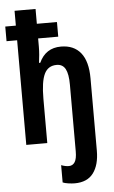

<svg xmlns="http://www.w3.org/2000/svg" viewBox="-64 -802 643 1084"><g transform="rotate(-5 257.0 -260.0)"><path d="M315 240Q299 240 278.5 237Q258 234 247 229V131Q270 140 290 140Q312 140 324 121.5Q336 103 336 61V-317Q336 -378 320.5 -406.5Q305 -435 271 -435Q222 -435 201 -391.5Q180 -348 180 -251V0H61V-593H1V-676H61V-760H180V-676H294V-593H180V-546Q180 -524 178 -500.5Q176 -477 173 -455H180Q217 -536 304 -536Q377 -536 416 -487.5Q455 -439 455 -343V67Q455 148 420.5 194Q386 240 315 240Z"/></g></svg>

Font: Noto Sans Disp Cond SemBd
Style: Regular
Weight: 600
Width: 3
Designer: Monotype Design Team
Foundry: Monotype Imaging Inc.
Version: Version 2.000;GOOG;noto-source:20170915:90ef993387c0; ttfaut